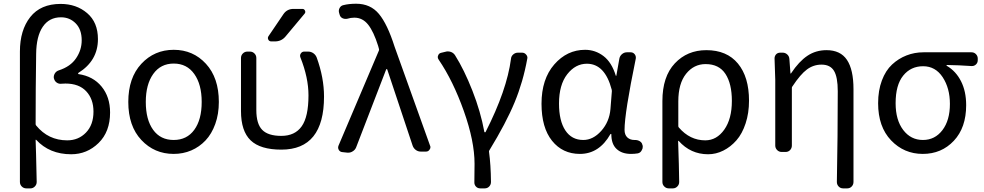

<svg xmlns="http://www.w3.org/2000/svg" viewBox="-20 -829 5381 1050"><path d="M124 201.2Q109.4 201.2 99.1 190.9Q88.9 180.7 88.9 166V-546.9Q88.9 -664.1 145.5 -735.8Q202.1 -807.6 311.5 -807.6Q397.5 -807.6 456.5 -757.3Q515.6 -707 515.6 -615.2Q515.6 -497.1 409.2 -430.7Q407.2 -428.7 407.2 -426.3Q407.2 -423.8 409.2 -423.8Q489.3 -412.1 535.6 -355.5Q582 -298.8 582 -213.9Q582 -108.4 519 -46.9Q456.1 14.6 369.1 14.6Q251 14.6 177.7 -64.5Q176.8 -65.4 175.8 -64.9Q174.8 -64.5 174.8 -63.5Q176.8 -18.6 180.7 166Q180.7 180.7 170.4 190.9Q160.2 201.2 146.5 201.2ZM347.7 -61.5Q409.2 -61.5 450.2 -104Q491.2 -146.5 491.2 -218.8Q491.2 -287.1 451.7 -329.6Q412.1 -372.1 337.9 -372.1Q327.1 -372.1 316.4 -371.1Q301.8 -369.1 290 -377.4Q278.3 -385.7 275.4 -399.4L274.4 -401.4Q272.5 -415 279.8 -427.2Q287.1 -439.5 301.8 -444.3Q365.2 -464.8 396 -510.3Q426.8 -555.7 426.8 -608.4Q426.8 -668 394 -701.2Q361.3 -734.4 313.5 -734.4Q249 -734.4 213.9 -682.6Q178.7 -630.9 177.7 -534.2Q174.8 -342.8 174.8 -150.4Q174.8 -146.5 177.7 -142.6Q244.1 -61.5 347.7 -61.5Z M929.7 12.7Q824.2 12.7 752.9 -63.5Q681.6 -139.6 681.6 -271.5Q681.6 -403.3 752.9 -480Q824.2 -556.6 930.2 -556.6Q1036.1 -556.6 1106.4 -480Q1176.8 -403.3 1176.8 -271.5Q1176.8 -205.1 1157.2 -150.9Q1137.7 -96.7 1104 -61Q1070.3 -25.4 1025.9 -6.3Q981.4 12.7 929.7 12.7ZM1083 -271.5Q1083 -367.2 1042.5 -424.3Q1002 -481.4 930.2 -481.4Q858.4 -481.4 817.9 -424.3Q777.3 -367.2 777.3 -271.5Q777.3 -174.8 817.4 -119.1Q857.4 -63.5 929.7 -63.5Q1002 -63.5 1042.5 -119.1Q1083 -174.8 1083 -271.5Z M1530.3 -752Q1549.8 -780.3 1585 -780.3H1633.8Q1643.6 -780.3 1647.9 -771Q1652.3 -761.7 1645.5 -753.9L1541 -628.9Q1518.6 -602.5 1483.4 -602.5H1463.9Q1452.1 -602.5 1447.3 -612.3Q1442.4 -622.1 1448.2 -630.9ZM1752 -300.8Q1752 -10.7 1518.6 -10.7Q1403.3 -10.7 1350.6 -61.5Q1297.9 -112.3 1297.9 -221.7V-511.7Q1297.9 -526.4 1308.1 -536.6Q1318.4 -546.9 1333 -546.9H1346.7Q1361.3 -546.9 1371.6 -536.6Q1381.8 -526.4 1381.8 -511.7V-227.5Q1381.8 -151.4 1414.1 -118.7Q1446.3 -85.9 1518.6 -85.9Q1592.8 -85.9 1629.9 -138.2Q1667 -190.4 1667 -307.6Q1667 -404.3 1623 -514.6Q1618.2 -526.4 1625 -536.6Q1631.8 -546.9 1643.6 -546.9H1665Q1680.7 -546.9 1693.4 -538.1Q1706.1 -529.3 1711.9 -514.6Q1752 -404.3 1752 -300.8Z M1927.7 -23.4Q1921.9 -8.8 1908.2 -1Q1897.5 5.9 1884.8 5.9Q1882.8 5.9 1879.9 5.9L1852.5 2.9Q1839.8 2 1833 -8.8Q1829.1 -15.6 1829.1 -21.5Q1829.1 -26.4 1831.1 -32.2L2051.8 -551.8Q2053.7 -555.7 2052.7 -560.5L2047.9 -578.1Q2023.4 -656.2 1993.2 -694.3Q1962.9 -732.4 1918 -732.4Q1897.5 -732.4 1879.9 -726.6Q1866.2 -723.6 1854 -729Q1841.8 -734.4 1837.9 -747.1L1835 -756.8Q1830.1 -771.5 1836.9 -784.7Q1843.8 -797.9 1857.4 -800.8Q1887.7 -808.6 1927.7 -808.6Q2005.9 -808.6 2052.2 -752.9Q2098.6 -697.3 2137.7 -574.2L2332 -32.2Q2334 -28.3 2334 -24.4Q2334 -16.6 2329.1 -10.7Q2322.3 0 2309.6 0H2281.2Q2265.6 0 2253.4 -9.3Q2241.2 -18.6 2236.3 -33.2L2097.7 -449.2Q2096.7 -451.2 2094.7 -451.2Q2092.8 -451.2 2091.8 -449.2Z M2665 166Q2665 180.7 2655.3 190.9Q2645.5 201.2 2630.9 201.2H2606.4Q2591.8 201.2 2582.5 190.9Q2573.2 180.7 2574.2 166Q2575.2 136.7 2575.2 66.4Q2575.2 -56.6 2516.6 -221.7Q2458 -386.7 2378.9 -502.9Q2374 -509.8 2374 -516.6Q2374 -520.5 2376 -525.4Q2379.9 -537.1 2391.6 -540L2416 -545.9Q2422.9 -547.9 2428.7 -547.9Q2437.5 -547.9 2446.3 -544.9Q2460.9 -539.1 2468.8 -526.4Q2518.6 -447.3 2563.5 -333Q2608.4 -218.8 2628.9 -107.4Q2629.9 -105.5 2632.3 -105.5Q2634.8 -105.5 2635.7 -107.4Q2752 -335.9 2774.4 -506.8Q2775.4 -521.5 2786.6 -531.2Q2797.9 -541 2812.5 -541H2835Q2848.6 -541 2857.4 -530.3Q2864.3 -522.5 2864.3 -512.7Q2864.3 -509.8 2863.3 -506.8Q2840.8 -381.8 2794.4 -269.5Q2748 -157.2 2656.2 -6.8Q2653.3 -2.9 2654.3 1Q2664.1 72.3 2665 166Z M3151.4 12.7Q3056.6 12.7 2999 -59.1Q2941.4 -130.9 2941.4 -261.7Q2941.4 -396.5 3011.2 -476.6Q3081.1 -556.6 3179.7 -556.6Q3235.4 -556.6 3280.3 -522.5Q3325.2 -488.3 3347.7 -415Q3347.7 -414.1 3349.1 -414.1Q3350.6 -414.1 3350.6 -415L3367.2 -508.8Q3370.1 -523.4 3381.8 -533.2Q3393.6 -543 3408.2 -543H3428.7Q3442.4 -543 3450.7 -532.7Q3459 -522.5 3457 -508.8Q3395.5 -210 3395.5 -119.1Q3395.5 -91.8 3410.6 -77.6Q3425.8 -63.5 3449.2 -63.5Q3451.2 -63.5 3453.1 -63.5Q3467.8 -63.5 3479.5 -56.2Q3491.2 -48.8 3493.2 -36.1L3494.1 -35.2Q3495.1 -30.3 3495.1 -26.4Q3495.1 -15.6 3489.3 -6.8Q3482.4 6.8 3467.8 9.8Q3450.2 12.7 3430.7 12.7Q3380.9 12.7 3352.1 -14.2Q3323.2 -41 3323.2 -94.7Q3323.2 -96.7 3321.3 -96.7Q3319.3 -96.7 3318.4 -95.7Q3256.8 12.7 3151.4 12.7ZM3169.9 -63.5Q3223.6 -63.5 3268.1 -113.3Q3312.5 -163.1 3318.4 -232.4L3326.2 -331.1Q3326.2 -335 3325.2 -338.9Q3288.1 -480.5 3189.5 -480.5Q3127 -480.5 3082 -422.9Q3037.1 -365.2 3037.1 -262.7Q3037.1 -168 3071.8 -115.7Q3106.4 -63.5 3169.9 -63.5Z M3637.7 201.2Q3623 201.2 3612.8 190.9Q3602.5 180.7 3602.5 166V-276.4Q3602.5 -410.2 3670.4 -482.4Q3738.3 -554.7 3842.8 -554.7Q3955.1 -554.7 4015.6 -481.4Q4076.2 -408.2 4076.2 -278.3Q4076.2 -210.9 4057.6 -154.3Q4039.1 -97.7 4007.3 -61.5Q3975.6 -25.4 3935.5 -5.4Q3895.5 14.6 3852.5 14.6Q3756.8 14.6 3691.4 -58.6Q3690.4 -59.6 3689.5 -59.1Q3688.5 -58.6 3688.5 -57.6Q3693.4 82 3694.3 166Q3694.3 180.7 3684.1 190.9Q3673.8 201.2 3660.2 201.2ZM3836.9 -61.5Q3899.4 -61.5 3940.9 -120.1Q3982.4 -178.7 3982.4 -277.3Q3982.4 -371.1 3947.3 -424.8Q3912.1 -478.5 3838.9 -478.5Q3774.4 -478.5 3731.9 -425.3Q3689.5 -372.1 3689.5 -274.4V-139.6Q3689.5 -134.8 3692.4 -131.8Q3752.9 -61.5 3836.9 -61.5Z M4647.5 166Q4647.5 180.7 4637.7 190.9Q4627.9 201.2 4613.3 201.2H4590.8Q4576.2 201.2 4566.4 190.9Q4556.6 180.7 4556.6 166Q4561.5 -85.9 4561.5 -330.1Q4561.5 -407.2 4541 -441.4Q4520.5 -475.6 4472.7 -475.6Q4428.7 -475.6 4393.1 -449.2Q4357.4 -422.9 4313.5 -356.4Q4310.5 -353.5 4310.5 -348.6V-33.2Q4310.5 -18.6 4300.8 -8.3Q4291 2 4276.4 2H4254.9Q4240.2 2 4230 -8.3Q4219.7 -18.6 4219.7 -33.2V-392.6L4215.8 -509.8Q4215.8 -521.5 4223.6 -531.2Q4232.4 -541 4247.1 -541H4260.7Q4274.4 -541 4285.2 -531.2Q4295.9 -521.5 4296.9 -506.8L4302.7 -428.7Q4302.7 -426.8 4304.2 -426.8Q4305.7 -426.8 4306.6 -428.7Q4349.6 -493.2 4395.5 -523.9Q4441.4 -554.7 4500 -554.7Q4576.2 -554.7 4611.8 -501.5Q4647.5 -448.2 4647.5 -341.8Z M5026.4 12.7Q4923.8 12.7 4853 -61.5Q4782.2 -135.7 4782.2 -264.6Q4782.2 -334 4802.7 -388.7Q4823.2 -443.4 4858.4 -476.1Q4893.6 -508.8 4937.5 -525.9Q4981.4 -543 5030.3 -543H5293Q5307.6 -543 5317.4 -532.7Q5327.1 -522.5 5327.1 -508.8V-500Q5327.1 -485.4 5316.9 -476.1Q5306.6 -466.8 5293 -467.8Q5222.7 -472.7 5158.2 -473.6Q5156.2 -473.6 5156.2 -471.7Q5156.2 -469.7 5158.2 -468.8Q5208 -439.5 5235.8 -384.3Q5263.7 -329.1 5263.7 -253.9Q5263.7 -130.9 5196.3 -59.1Q5128.9 12.7 5026.4 12.7ZM5027.3 -63.5Q5092.8 -63.5 5133.8 -117.2Q5174.8 -170.9 5174.8 -260.7Q5174.8 -346.7 5135.3 -406.7Q5095.7 -466.8 5028.3 -466.8Q4960.9 -466.8 4919.4 -415.5Q4877.9 -364.3 4877.9 -264.6Q4877.9 -172.9 4919.4 -118.2Q4960.9 -63.5 5027.3 -63.5Z"/></svg>

Font: Gen Jyuu GothicL Regular
Style: Regular
Weight: 400
Designer: [Source Han Sans]
Ryoko NISHIZUKA  (kana & ideographs); Paul D. Hunt (Latin, Greek & Cyrillic); Wenlong ZHANG  (bopomofo
Version: Version 1.002.20150607